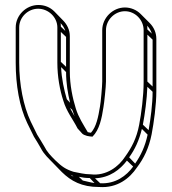

<svg xmlns="http://www.w3.org/2000/svg" viewBox="-20 -617 689 770"><path d="M529 55C557 18 577 -23 588 -78C597 -125 607 -196 607 -252V-461C607 -486 597 -508 580 -525L544 -561C528 -577 505 -587 481 -587C432 -587 390 -545 390 -496V-290C390 -273 384 -204 381 -190C374 -147 366 -108 345 -85H342C339 -86 335 -86 332 -87C314 -118 295 -146 284 -182C271 -224 260 -276 260 -331V-472C260 -497 249 -519 233 -535L198 -571C181 -588 159 -597 134 -597C85 -597 43 -556 43 -507V-366C43 -275 58 -189 89 -124L116 -69C124 -56 136 -37 143 -24C157 3 173 16 193 37L228 73C265 109 307 133 378 133C451 138 500 98 529 55ZM210 -507V-366C210 -309 220 -256 234 -213C247 -169 273 -138 291 -102C296 -97 302 -90 310 -81C314 -77 322 -74 329 -72L340 -70L351 -69C379 -97 388 -142 395 -188C398 -204 405 -271 405 -290V-496C405 -537 440 -572 481 -572C522 -572 556 -537 556 -496V-287C556 -233 547 -162 538 -116C528 -63 508 -25 482 11C457 50 407 90 343 82C318 82 297 76 275 72C243 62 227 50 203 27C182 6 169 -7 157 -31C149 -45 137 -64 129 -77C121 -94 112 -112 103 -130C74 -192 57 -277 57 -366V-507C57 -548 92 -582 133 -582C174 -582 210 -548 210 -507ZM245 -469V-349L224 -369V-489ZM242 -493 224 -510C224 -515 224 -519 223 -524C232 -515 238 -505 242 -493ZM245 -328C245 -284 252 -242 261 -205L248 -219C237 -256 227 -301 225 -348ZM270 -176C273 -167 276 -159 279 -151C273 -162 266 -173 261 -185ZM592 -458V-270L571 -290V-478ZM589 -482 571 -499C571 -504 571 -509 570 -514C579 -505 585 -494 589 -482ZM592 -249C592 -200 584 -140 576 -95L553 -117C561 -159 569 -218 571 -269ZM572 -77C562 -30 545 6 522 39L498 14C521 -18 538 -54 549 -100ZM514 51C487 88 444 121 382 118L361 98C420 96 462 63 489 27ZM359 117C343 115 327 110 312 107L296 92C309 95 324 97 340 97ZM275 92C271 89 267 87 263 84C265 85 267 85 269 86Z"/></svg>

Font: Blanket
Style: Ugh
Weight: 900
Foundry: Cannot Into Space Fonts
Version: Version 0.9